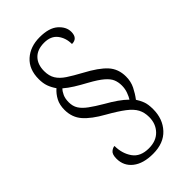

<svg xmlns="http://www.w3.org/2000/svg" viewBox="-264 -838 1032 1032"><g transform="rotate(-45 252.0 -322.5)"><path d="M249 115Q175 115 133 82Q91 49 91 -6Q91 -39 105.5 -50.5Q120 -62 132 -62Q132 -5 161 36.5Q190 78 254 78Q310 78 342 44.5Q374 11 374 -40Q374 -75 360 -101.5Q346 -128 312 -154Q278 -180 218 -214Q148 -253 113.5 -292.5Q79 -332 79 -389Q79 -427 93.5 -454.5Q108 -482 131 -502Q115 -525 106.5 -548.5Q98 -572 98 -604Q98 -678 143.5 -719Q189 -760 261 -760Q332 -760 367 -729Q402 -698 402 -660Q402 -611 358 -611Q358 -657 333 -689.5Q308 -722 257 -722Q205 -722 177 -693Q149 -664 149 -614Q149 -577 164.5 -552Q180 -527 211 -506.5Q242 -486 290 -460Q369 -418 404.5 -379Q440 -340 440 -282Q440 -244 424.5 -213Q409 -182 389 -156Q401 -138 410 -115.5Q419 -93 419 -55Q419 19 374.5 67Q330 115 249 115ZM365 -181Q374 -195 382 -217Q390 -239 390 -264Q390 -289 381.5 -310Q373 -331 347.5 -353Q322 -375 271 -403Q234 -423 205 -441Q176 -459 153 -479Q141 -467 132.5 -448Q124 -429 124 -402Q124 -372 137.5 -350.5Q151 -329 179.5 -308Q208 -287 254 -260Q288 -241 316.5 -221Q345 -201 365 -181Z"/></g></svg>

Font: Noto Serif Lao SemiCondensed Light
Style: Regular
Weight: 300
Width: 4
Designer: Monotype Design Team
Foundry: Monotype Imaging Inc.
Version: Version 2.003; ttfautohint (v1.8.4.7-5d5b)